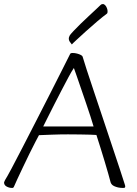

<svg xmlns="http://www.w3.org/2000/svg" viewBox="-20 -913 677 946"><path d="M40 13Q25 13 12.5 6Q0 -1 0 -14Q0 -16 2 -19.5Q4 -23 5 -26Q14 -40 37 -83Q60 -126 91 -186.5Q122 -247 157 -315Q192 -383 225 -448Q258 -513 284.5 -565.5Q311 -618 325 -646Q327 -650 329.5 -651Q332 -652 337 -652Q349 -652 360 -649Q371 -646 378.5 -642Q386 -638 387 -634Q392 -616 407 -570Q422 -524 443 -461.5Q464 -399 487 -330Q510 -261 531.5 -196.5Q553 -132 569.5 -82.5Q586 -33 593 -10Q595 -3 596 -0.5Q597 2 597 5Q597 9 595.5 11Q594 13 586 13Q572 13 561.5 10.5Q551 8 543.5 4.5Q536 1 532 -3Q530 -5 527.5 -9Q525 -13 523 -22Q520 -33 513 -58.5Q506 -84 496 -116.5Q486 -149 475.5 -183.5Q465 -218 455 -248Q445 -249 423.5 -249.5Q402 -250 374 -250.5Q346 -251 315 -251Q276 -251 236 -249.5Q196 -248 172 -247Q168 -240 155 -215Q142 -190 125.5 -156.5Q109 -123 93 -89Q77 -55 65 -29.5Q53 -4 50 4Q48 9 46 11Q44 13 40 13ZM193 -290H441Q436 -308 426 -338.5Q416 -369 404 -404.5Q392 -440 380 -474.5Q368 -509 358.5 -537Q349 -565 344 -578Q333 -562 317 -532Q301 -502 282.5 -466.5Q264 -431 246 -395.5Q228 -360 214 -332Q200 -304 193 -290ZM334 -694Q333 -696 326 -704.5Q319 -713 319 -723Q319 -727 320.5 -731Q322 -735 324 -739Q328 -745 342.5 -760.5Q357 -776 377 -795.5Q397 -815 417.5 -834Q438 -853 453.5 -867.5Q469 -882 474 -887Q478 -891 481 -892Q484 -893 487 -893Q493 -893 498.5 -887Q504 -881 507 -872.5Q510 -864 510 -858Q510 -854 509.5 -851Q509 -848 507 -846Q488 -832 459.5 -808Q431 -784 403 -758.5Q375 -733 355.5 -715Q336 -697 334 -694Z"/></svg>

Font: Briem Hand Thin
Style: Regular
Weight: 100
Designer: Gunnlaugur SE Briem, Eben Sorkin
Foundry: Sorkin Type Co.
Version: Version 1.003